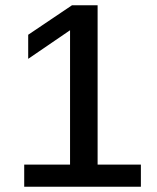

<svg xmlns="http://www.w3.org/2000/svg" viewBox="-20 -708 596 728"><path d="M514.2 -84V0H71.8V-84H245.6V-593.3L86.9 -484.9V-576.2L252.9 -688H350.1V-84Z"/></svg>

Font: Arimo Medium
Style: Regular
Weight: 500
Designer: Steve Matteson
Foundry: Monotype Imaging Inc.
Version: Version 1.33